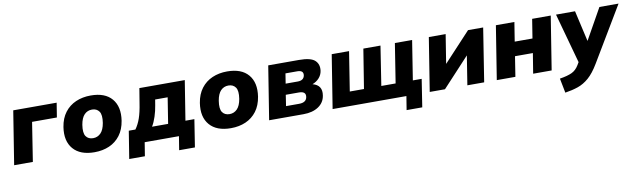

<svg xmlns="http://www.w3.org/2000/svg" viewBox="-43 -1045 5947 1799"><g transform="rotate(-10 2930.0 -146.0)"><path d="M20 0 101 -508H514L492 -371H256L198 0Z M517 0ZM784 11Q648 11 582.5 -65Q517 -141 537 -272Q550 -354 592 -409Q634 -464 697.5 -491.5Q761 -519 839 -519Q975 -519 1039.5 -443Q1104 -367 1084 -236Q1071 -154 1029.5 -99Q988 -44 925 -16.5Q862 11 784 11ZM794 -121Q836 -121 866 -151Q896 -181 907 -246Q919 -322 896 -354.5Q873 -387 828 -387Q785 -387 755.5 -357Q726 -327 715 -262Q703 -186 725.5 -153.5Q748 -121 794 -121Z M1092 130 1134 -132H1197Q1227 -174 1246 -228.5Q1265 -283 1278 -369L1301 -508H1733L1673 -132H1758L1717 130H1567L1588 0H1262L1241 130ZM1355 -131H1508L1547 -377H1428L1419 -323Q1411 -271 1394 -219Q1377 -167 1355 -131Z M1815 0ZM2082 11Q1946 11 1880.5 -65Q1815 -141 1835 -272Q1848 -354 1890 -409Q1932 -464 1995.5 -491.5Q2059 -519 2137 -519Q2273 -519 2337.5 -443Q2402 -367 2382 -236Q2369 -154 2327.5 -99Q2286 -44 2223 -16.5Q2160 11 2082 11ZM2092 -121Q2134 -121 2164 -151Q2194 -181 2205 -246Q2217 -322 2194 -354.5Q2171 -387 2126 -387Q2083 -387 2053.5 -357Q2024 -327 2013 -262Q2001 -186 2023.5 -153.5Q2046 -121 2092 -121Z M2446 0 2527 -508H2819Q2931 -508 2970.5 -471Q3010 -434 3001 -372Q2995 -334 2969.5 -305.5Q2944 -277 2905 -262Q2998 -238 2982 -141Q2972 -75 2916 -37.5Q2860 0 2773 0ZM2658 -311H2773Q2831 -311 2839 -358Q2846 -406 2785 -406H2673ZM2625 -103H2749Q2818 -103 2826 -154Q2835 -208 2766 -208H2641Z M3731 130 3752 0H3050L3131 -508H3296L3237 -134H3372L3432 -508H3595L3537 -134H3673L3732 -508H3896L3837 -134H3921L3880 130Z M3974 0 4055 -508H4215L4171 -232L4428 -508H4572L4492 0H4332L4376 -277L4119 0Z M4612 0 4693 -508H4869L4840 -326H5009L5038 -508H5215L5134 0H4958L4989 -191H4819L4789 0Z M5234 0ZM5224 227 5197 89Q5271 77 5312 58Q5353 39 5380 -6L5396 -33L5265 -508H5446L5513 -214L5678 -508H5860L5550 11Q5501 93 5451.5 136Q5402 179 5346.5 198Q5291 217 5224 227Z"/></g></svg>

Font: Winston ExtraBold
Style: Italic
Weight: 800
Italic angle: -9°
Designer: Original fonts by Vernon Adams / Changes by Cristiano Sobral
Foundry: Original fonts by Vernon Adams / Changes by Cristiano Sobral
Version: Version 2.503;July 17, 2020;FontCreator 13.0.0.2655 64-bit